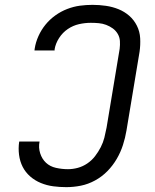

<svg xmlns="http://www.w3.org/2000/svg" viewBox="-20 -763 640 791"><path d="M253 8Q226 8 199.5 4.5Q173 1 148.5 -9Q124 -19 104.5 -36Q85 -53 73.5 -75.5Q62 -98 58.5 -125Q55 -152 59 -179L60 -180H143Q138 -155 145.5 -131.5Q153 -108 169.5 -92.5Q186 -77 210.5 -71.5Q235 -66 260 -66Q280 -66 300.5 -71.5Q321 -77 339.5 -89.5Q358 -102 371.5 -119.5Q385 -137 395 -156.5Q405 -176 410 -196Q415 -216 419 -237L473 -562Q475 -578 474 -594Q473 -610 465 -623.5Q457 -637 444.5 -646Q432 -655 417.5 -660.5Q403 -666 387 -667.5Q371 -669 354 -669Q330 -669 305.5 -663.5Q281 -658 259.5 -643.5Q238 -629 223.5 -606.5Q209 -584 205 -560V-555H122L123 -563Q127 -589 138.5 -614.5Q150 -640 167.5 -661.5Q185 -683 208 -699.5Q231 -716 257 -726Q283 -736 309 -739.5Q335 -743 361 -743Q389 -743 416.5 -739Q444 -735 468.5 -725Q493 -715 512.5 -698Q532 -681 544 -657Q556 -633 557.5 -605.5Q559 -578 555 -550L501 -225Q496 -195 486.5 -165.5Q477 -136 461 -108.5Q445 -81 422.5 -58Q400 -35 371.5 -19.5Q343 -4 313 2Q283 8 253 8Z"/></svg>

Font: Iosevka Extended Oblique
Style: Regular
Weight: 400
Width: 7
Italic angle: -9°
Monospace: yes
Designer: Belleve Invis
Foundry: Belleve Invis
Version: Version 32.0.1; ttfautohint (v1.8.4)